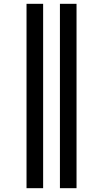

<svg xmlns="http://www.w3.org/2000/svg" viewBox="-20 -843 540 1006"><path d="M294 143V-823H381V143ZM119 143V-823H206V143Z"/></svg>

Font: Iosevka Curly Slab
Style: Bold
Weight: 700
Monospace: yes
Designer: Belleve Invis
Foundry: Belleve Invis
Version: Version 22.1.2; ttfautohint (v1.8.4)